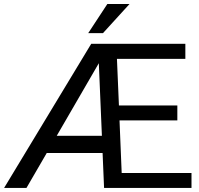

<svg xmlns="http://www.w3.org/2000/svg" viewBox="-27 -927 981 947"><path d="M917.5 0V-73.7H573.2L562.5 -333H847.7V-406.7H559.6L549.8 -636.7H887.2V-710.9H422.9L-6.8 0H103.5L203.6 -172.4H479L486.3 0ZM252.9 -257.3 460.4 -615.2 475.6 -257.3ZM502.4 -907.2 408.2 -763.7H481L611.8 -907.2Z"/></svg>

Font: Roboto1
Style: rg
Weight: 400
Designer: Google
Version: Version 2.137; 2017